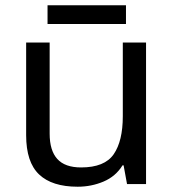

<svg xmlns="http://www.w3.org/2000/svg" viewBox="-20 -697 658 727"><path d="M533 -536V0H461L448 -71H444Q418 -29 372 -9.5Q326 10 274 10Q177 10 128 -36.5Q79 -83 79 -185V-536H168V-191Q168 -127 197 -95Q226 -63 287 -63Q376 -63 410.5 -113Q445 -163 445 -257V-536ZM457 -677V-606H160V-677Z"/></svg>

Font: Noto Sans Sora Sompeng
Style: Regular
Weight: 400
Designer: Monotype Design Team. David Williams.
Foundry: Monotype Imaging Inc.
Version: Version 2.101